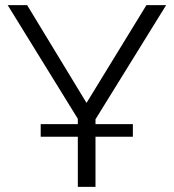

<svg xmlns="http://www.w3.org/2000/svg" viewBox="-20 -730 679 750"><path d="M284 0H353V-196H499V-245H353V-264L629 -710H552L318 -328L86 -710H10L284 -266V-245H139V-196H284Z"/></svg>

Font: FIGSv2-sans-serif
Style: Regular
Weight: 400
Designer: Matt McInerney, Pablo Impallari, Rodrigo Fuenzalida,Mirko Velimirovic
Foundry: Matt McInerney, Pablo Impallari, Rodrigo Fuenzalida
Version: Version 4.021;hotconv 1.0.109;makeotfexe 2.5.65596